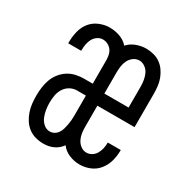

<svg xmlns="http://www.w3.org/2000/svg" viewBox="-128 -644 756 769"><g transform="rotate(30 250.0 -260.0)"><path d="M167 8Q149 8 131 3Q113 -2 98.5 -13Q84 -24 74 -39.5Q64 -55 58 -72.5Q52 -90 50 -108Q48 -126 48 -145Q48 -164 50.5 -183Q53 -202 59.5 -220Q66 -238 78 -253.5Q90 -269 106 -279.5Q122 -290 141 -294.5Q160 -299 179 -299H220V-407Q220 -419 217.5 -431Q215 -443 208 -452.5Q201 -462 190 -467.5Q179 -473 167 -473Q154 -473 142.5 -465Q131 -457 125 -445.5Q119 -434 116.5 -420.5Q114 -407 114 -394V-390H54V-397Q54 -421 60 -445.5Q66 -470 81 -489Q96 -508 119.5 -518Q143 -528 167 -528Q191 -528 214 -520Q237 -512 253 -494Q268 -511 290.5 -519.5Q313 -528 336 -528Q353 -528 370.5 -523.5Q388 -519 402 -509Q416 -499 426 -484.5Q436 -470 442 -454Q448 -438 450 -420.5Q452 -403 452 -386V-232H280V-134Q280 -120 282 -105.5Q284 -91 290.5 -78Q297 -65 309 -56Q321 -47 335 -47Q348 -47 359.5 -54Q371 -61 377.5 -72.5Q384 -84 387 -97Q390 -110 390 -124V-125H450V-123Q450 -98 443.5 -74Q437 -50 421.5 -30.5Q406 -11 383 -1.5Q360 8 335 8Q311 8 287.5 -1.5Q264 -11 249 -31Q242 -21 233 -13.5Q224 -6 213 -1Q202 4 190.5 6Q179 8 167 8ZM392 -288V-386Q392 -400 389.5 -414.5Q387 -429 381 -442Q375 -455 362.5 -464Q350 -473 336 -473Q321 -473 309 -464Q297 -455 290.5 -442Q284 -429 282 -414.5Q280 -400 280 -386V-288ZM166 -47Q177 -47 186.5 -52.5Q196 -58 202 -67Q208 -76 211 -86.5Q214 -97 216 -107.5Q218 -118 219 -128.5Q220 -139 220 -150V-244H179Q162 -244 147 -235.5Q132 -227 123 -212.5Q114 -198 111 -181Q108 -164 108 -147Q108 -131 110.5 -115Q113 -99 119 -84Q125 -69 137.5 -58Q150 -47 166 -47Z"/></g></svg>

Font: Iosevka SS18 Light
Style: Regular
Weight: 300
Monospace: yes
Designer: Belleve Invis
Foundry: Belleve Invis
Version: Version 25.1.1; ttfautohint (v1.8.4)